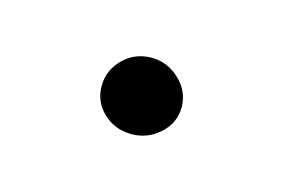

<svg xmlns="http://www.w3.org/2000/svg" viewBox="-30 -102 226 153"><g transform="rotate(15 83.0 -25.5)"><path d="M83 6Q69 6 59.5 -3Q50 -12 50 -25Q50 -38 59.5 -47.5Q69 -57 83 -57Q96 -57 106 -47.5Q116 -38 116 -25Q116 -12 106 -3Q96 6 83 6Z"/></g></svg>

Font: Alumni Sans Light
Style: Regular
Weight: 300
Version: Version 1.018